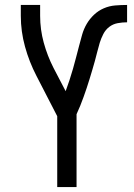

<svg xmlns="http://www.w3.org/2000/svg" viewBox="-20 -755 540 775"><path d="M211 0V-286L127 -449Q98 -505 81 -566.5Q64 -628 64 -691V-735H142V-691Q142 -636 156.5 -583Q171 -530 196 -481L245 -387Q253 -409 260.5 -431.5Q268 -454 274.5 -477Q281 -500 287 -523Q293 -546 299 -569Q305 -592 311.5 -615Q318 -638 330 -658.5Q342 -679 359.5 -695.5Q377 -712 399 -721.5Q421 -731 445 -733Q469 -735 493 -735V-665Q474 -665 455 -661.5Q436 -658 421 -646.5Q406 -635 397 -617.5Q388 -600 382.5 -582Q377 -564 372.5 -545.5Q368 -527 363 -509Q358 -491 352.5 -472.5Q347 -454 341.5 -436Q336 -418 330 -400Q324 -382 317.5 -364Q311 -346 304 -328.5Q297 -311 289 -294V0Z"/></svg>

Font: Zed Mono
Style: Regular
Weight: 400
Monospace: yes
Designer: Belleve Invis
Foundry: Belleve Invis
Version: Version 1.0.0; ttfautohint (v1.8.4)